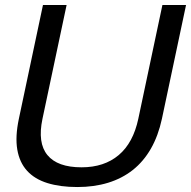

<svg xmlns="http://www.w3.org/2000/svg" viewBox="-20 -734 766 770"><path d="M629.4 -257.8Q614.7 -189.5 585.2 -137.9Q555.7 -86.4 512.5 -52.2Q469.2 -18.1 413.3 -1Q357.4 16.1 290 16.1Q221.2 16.1 170.2 0.2Q119.1 -15.6 88.6 -49.1Q58.1 -82.5 49.3 -134.3Q40.5 -186 55.7 -257.8L152.3 -713.9H247.1L150.4 -257.8Q129.9 -161.1 170.2 -112.1Q210.4 -63 307.1 -63Q397.9 -63 456.1 -112.1Q514.2 -161.1 534.7 -257.8L631.3 -713.9H726.1Z"/></svg>

Font: XB Khoramshahr
Style: Italic
Weight: 400
Italic angle: -12°
Designer: Behnam
Foundry: Irmug
Version: Version 8.005 2009